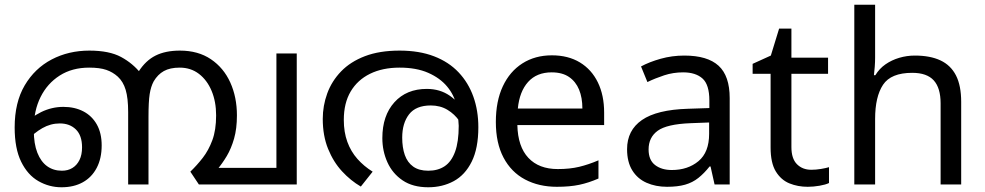

<svg xmlns="http://www.w3.org/2000/svg" viewBox="-20 -780 4166 812"><path d="M358 -566Q442 -566 492 -539Q542 -512 576 -469L596 -428L608 -266V0H522V-306Q522 -365 511.5 -400Q501 -435 478 -456Q457 -475 429.5 -484.5Q402 -494 357 -494Q285 -494 232.5 -460.5Q180 -427 151.5 -369.5Q123 -312 123 -239V-228Q123 -172 138 -134Q153 -96 179.5 -77Q206 -58 242 -58Q267 -58 286 -69.5Q305 -81 316 -103Q327 -125 327 -157Q327 -207 301 -232.5Q275 -258 233 -258Q194 -258 159 -238Q124 -218 95 -186L80 -248Q109 -284 154 -306Q199 -328 248 -328Q296 -328 332.5 -309Q369 -290 389.5 -253.5Q410 -217 410 -165Q410 -110 389 -70Q368 -30 330 -9Q292 12 240 12Q188 12 142.5 -14Q97 -40 69.5 -96Q42 -152 42 -241Q42 -347 84.5 -419Q127 -491 198.5 -528.5Q270 -566 358 -566ZM1235 -554V0H821L785 -54Q813 -81 837.5 -112.5Q862 -144 878 -187Q894 -230 894 -292Q894 -350 875 -395.5Q856 -441 821.5 -467.5Q787 -494 740 -494Q699 -494 673 -479.5Q647 -465 630 -436Q618 -414 613 -382Q608 -350 608 -285V0H522V-258L571 -422L566 -477Q596 -524 638 -545Q680 -566 741 -566Q818 -566 872 -529.5Q926 -493 954 -431Q982 -369 982 -292Q982 -236 970 -194Q958 -152 939 -120Q920 -88 897 -61L877 -70H1149V-554Z M1670 -566Q1753 -566 1815.5 -542Q1878 -518 1919.5 -474Q1961 -430 1982 -371Q2003 -312 2003 -242Q2003 -153 1975 -96.5Q1947 -40 1899 -14Q1851 12 1791 12Q1726 12 1683 -17Q1640 -46 1618.5 -93.5Q1597 -141 1597 -196Q1597 -291 1648 -347.5Q1699 -404 1785 -404Q1841 -404 1882.5 -375Q1924 -346 1948 -301Q1972 -256 1974 -206L1949 -209Q1942 -240 1922.5 -268.5Q1903 -297 1872.5 -315.5Q1842 -334 1802 -334Q1739 -334 1710 -296.5Q1681 -259 1681 -198Q1681 -156 1692 -124.5Q1703 -93 1727.5 -75.5Q1752 -58 1791 -58Q1832 -58 1860.5 -77Q1889 -96 1904.5 -138Q1920 -180 1920 -248Q1920 -250 1918.5 -270Q1917 -290 1913 -310Q1912 -315 1912 -323Q1912 -331 1910 -335Q1901 -378 1871 -414Q1841 -450 1791 -472Q1741 -494 1670 -494Q1598 -494 1545 -468Q1492 -442 1463 -393Q1434 -344 1434 -273Q1434 -221 1449 -180Q1464 -139 1491.5 -108Q1519 -77 1556 -54L1506 9Q1463 -16 1426.5 -55.5Q1390 -95 1367.5 -150.5Q1345 -206 1345 -277Q1345 -333 1364 -385Q1383 -437 1422.5 -478Q1462 -519 1523.5 -542.5Q1585 -566 1670 -566Z M2314 -546Q2383 -546 2432.5 -516Q2482 -486 2508.5 -431.5Q2535 -377 2535 -304V-251H2168Q2170 -160 2214.5 -112.5Q2259 -65 2339 -65Q2390 -65 2429.5 -74.5Q2469 -84 2511 -102V-25Q2470 -7 2430 1.5Q2390 10 2335 10Q2259 10 2200.5 -21Q2142 -52 2109.5 -113.5Q2077 -175 2077 -264Q2077 -352 2106.5 -415Q2136 -478 2189.5 -512Q2243 -546 2314 -546ZM2313 -474Q2250 -474 2213.5 -433.5Q2177 -393 2170 -321H2443Q2443 -367 2429 -401Q2415 -435 2386.5 -454.5Q2358 -474 2313 -474Z M2874 -545Q2972 -545 3019 -502Q3066 -459 3066 -365V0H3002L2985 -76H2981Q2958 -47 2933.5 -27.5Q2909 -8 2877.5 1Q2846 10 2801 10Q2753 10 2714.5 -7Q2676 -24 2654 -59.5Q2632 -95 2632 -149Q2632 -229 2695 -272.5Q2758 -316 2889 -320L2980 -323V-355Q2980 -422 2951 -448Q2922 -474 2869 -474Q2827 -474 2789 -461.5Q2751 -449 2718 -433L2691 -499Q2726 -518 2774 -531.5Q2822 -545 2874 -545ZM2900 -259Q2800 -255 2761.5 -227Q2723 -199 2723 -148Q2723 -103 2750.5 -82Q2778 -61 2821 -61Q2889 -61 2934 -98.5Q2979 -136 2979 -214V-262Z M3411 -62Q3431 -62 3452 -65.5Q3473 -69 3486 -73V-6Q3472 1 3446 5.5Q3420 10 3396 10Q3354 10 3318.5 -4.5Q3283 -19 3261 -55Q3239 -91 3239 -156V-468H3163V-510L3240 -545L3275 -659H3327V-536H3482V-468H3327V-158Q3327 -109 3350.5 -85.5Q3374 -62 3411 -62Z M3681 -537Q3681 -518 3679.5 -498Q3678 -478 3676 -462H3682Q3699 -490 3725 -508Q3751 -526 3783 -535.5Q3815 -545 3849 -545Q3914 -545 3957.5 -524.5Q4001 -504 4023 -461Q4045 -418 4045 -349V0H3958V-343Q3958 -408 3929 -440Q3900 -472 3838 -472Q3748 -472 3714.5 -421.5Q3681 -371 3681 -277V0H3593V-760H3681Z"/></svg>

Font: malayalam15
Style: Book
Weight: 400
Designer: Jelle Bosma - Monotype Design Team
Foundry: Monotype Imaging Inc.
Version: Version 2.003